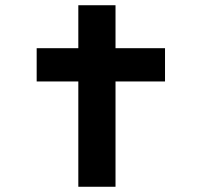

<svg xmlns="http://www.w3.org/2000/svg" viewBox="-20 -713 799 733"><path d="M279 0V-693H421V0ZM120 -402V-529H610V-402Z"/></svg>

Font: Lexend Zetta SemiBold
Style: Regular
Weight: 600
Designer: Bonnie Shaver-Troup, Thomas Jockin
Foundry: Lexend
Version: Version 1.007